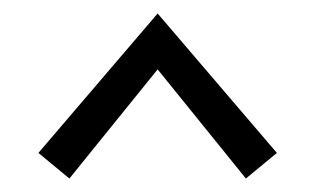

<svg xmlns="http://www.w3.org/2000/svg" viewBox="-20 -685 468 285"><path d="M37 -458 214 -665 391 -458 345 -420 214 -582 83 -420Z"/></svg>

Font: LXGW Bright TC
Style: Regular
Weight: 400
Designer: Christian Thalmann (Catharsis Fonts)
Foundry: LXGW / Christian Thalmann (Catharsis Fonts) / Fontworks Inc.
Version: Version 5.501